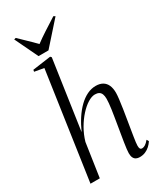

<svg xmlns="http://www.w3.org/2000/svg" viewBox="-253 -1111 1009 1205"><g transform="rotate(-30 251.5 -508.0)"><path d="M383.5 10.5Q369 10.5 358 5Q347 -0.5 341 -12.8Q335 -25 335 -45.5Q335 -55.5 337.2 -74.8Q339.5 -94 343.5 -119.8Q347.5 -145.5 352.5 -175Q357.5 -204.5 362.5 -235Q367 -262 371.2 -288Q375.5 -314 378.8 -337.2Q382 -360.5 383.8 -379.5Q385.5 -398.5 385.5 -411.5Q385.5 -432 380.2 -445.2Q375 -458.5 363.8 -465Q352.5 -471.5 335 -471.5Q311.5 -471.5 282.5 -453.5Q253.5 -435.5 224.8 -403.8Q196 -372 172.2 -330.8Q148.5 -289.5 135 -243L99 0H31.5L144 -773.5L76 -785.5L78.5 -798.5L210.5 -817L218 -809L145 -308Q165.5 -354 190.2 -392Q215 -430 243.5 -457.8Q272 -485.5 302.8 -500.5Q333.5 -515.5 366 -515.5Q395.5 -515.5 415.5 -503.8Q435.5 -492 445.5 -469.5Q455.5 -447 455.5 -414Q455.5 -398.5 452 -369Q448.5 -339.5 442.8 -302.2Q437 -265 430.5 -226Q426 -199 421.8 -172.8Q417.5 -146.5 413.8 -123.5Q410 -100.5 408 -83.5Q406 -66.5 406 -58Q406 -43.5 410 -36.8Q414 -30 424.5 -30Q434.5 -30 446.8 -37.5Q459 -45 474 -63L482.5 -48Q472 -31.5 457.2 -18.2Q442.5 -5 424.2 2.8Q406 10.5 383.5 10.5ZM149.5 -856.5 69.5 -1023.5 82.5 -1027Q109 -1000.5 136.8 -974.5Q164.5 -948.5 192.5 -919Q226.5 -944.5 266 -970Q305.5 -995.5 355 -1027L367 -1020L221.5 -856.5Z"/></g></svg>

Font: Merriweather 144pt Light
Style: Italic
Weight: 300
Italic angle: -7.8°
Version: Version 2.101